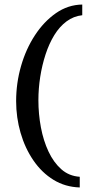

<svg xmlns="http://www.w3.org/2000/svg" viewBox="-20 -703 466 845"><path d="M331 122Q267 120 215.5 88.5Q164 57 127 3Q90 -51 70.5 -118.5Q51 -186 51 -258Q51 -337 72.5 -412Q94 -487 133.5 -547.5Q173 -608 226 -645Q279 -682 342 -683V-636Q304 -632 273 -609Q242 -586 219 -548.5Q196 -511 180.5 -463.5Q165 -416 157 -364.5Q149 -313 149 -262Q149 -201 160 -142.5Q171 -84 193.5 -36Q216 12 250 42Q284 72 331 75Z"/></svg>

Font: Smooch Sans
Style: Bold
Weight: 700
Designer: Robert E. Leuschke
Foundry: Robert E. Leuschke
Version: Version 1.010